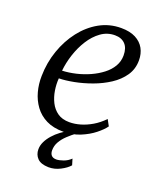

<svg xmlns="http://www.w3.org/2000/svg" viewBox="-140 -648 778 934"><g transform="rotate(20 249.0 -181.0)"><path d="M431.5 -90Q417.5 -70 388 -46.5Q358.5 -23 318.5 -6.5Q278.5 10 231.5 10Q180 10 143.2 -8.2Q106.5 -26.5 83.5 -58Q60.5 -89.5 50 -128.5Q39.5 -167.5 40.5 -209Q41.5 -278 63.5 -341.2Q85.5 -404.5 123.8 -453.8Q162 -503 213.2 -531.8Q264.5 -560.5 325 -560.5Q370.5 -560.5 400.2 -545Q430 -529.5 444.8 -502.8Q459.5 -476 459.5 -442Q459.5 -397 435.8 -362.2Q412 -327.5 373.2 -302.2Q334.5 -277 289.2 -260.5Q244 -244 200 -235.5Q156 -227 123 -226.5Q120.5 -196.5 125.5 -164.5Q130.5 -132.5 144.2 -105Q158 -77.5 182.2 -60.5Q206.5 -43.5 243.5 -43.5Q271 -43.5 300.2 -52Q329.5 -60.5 358.8 -77.8Q388 -95 414 -122ZM308.5 -517Q269 -517 236.8 -493.8Q204.5 -470.5 181 -433.2Q157.5 -396 143.2 -352.2Q129 -308.5 125 -267Q159.5 -268.5 195.5 -277Q231.5 -285.5 264.8 -300.5Q298 -315.5 324.2 -335.8Q350.5 -356 365.8 -382Q381 -408 381 -438.5Q381 -477 361.8 -497Q342.5 -517 308.5 -517ZM222.5 197Q183 196 165.2 177.5Q147.5 159 147.5 131.5Q147.5 111.5 156.8 92.2Q166 73 182 54.8Q198 36.5 219.2 20.8Q240.5 5 264 -7.5L285.5 -23L296.5 -4.5Q274.5 12 255 30.2Q235.5 48.5 223.8 69Q212 89.5 212 113.5Q212 129.5 220.2 139Q228.5 148.5 246 148.5Q260.5 148.5 282 140.8Q303.5 133 319 117.5L328.5 149Q313 167 283.5 182.2Q254 197.5 222.5 197Z"/></g></svg>

Font: Merriweather 36pt Light
Style: Italic
Weight: 300
Italic angle: -7.8°
Version: Version 2.101